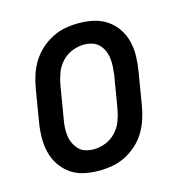

<svg xmlns="http://www.w3.org/2000/svg" viewBox="-85 -608 671 696"><g transform="rotate(-15 250.0 -260.0)"><path d="M204 8Q175 8 147.5 2Q120 -4 98 -19.5Q76 -35 61 -57.5Q46 -80 39.5 -107Q33 -134 33.5 -163Q34 -192 39 -221L59 -341Q63 -365 71 -389.5Q79 -414 93 -436.5Q107 -459 127 -477Q147 -495 170.5 -507Q194 -519 219 -523.5Q244 -528 269 -528Q298 -528 325.5 -522Q353 -516 375.5 -500.5Q398 -485 413 -462.5Q428 -440 434.5 -413Q441 -386 440 -357Q439 -328 434 -299L414 -179Q410 -155 402 -130.5Q394 -106 380.5 -83.5Q367 -61 347 -43Q327 -25 303.5 -13Q280 -1 254.5 3.5Q229 8 204 8ZM206 -72Q228 -72 250.5 -81Q273 -90 289.5 -108Q306 -126 314 -148Q322 -170 326 -193L346 -313Q348 -328 349 -344Q350 -360 348 -375.5Q346 -391 340 -404.5Q334 -418 323.5 -428.5Q313 -439 298.5 -443.5Q284 -448 268 -448Q246 -448 223.5 -439Q201 -430 184.5 -412Q168 -394 160 -372Q152 -350 148 -327L128 -207Q125 -192 124 -176Q123 -160 125 -144.5Q127 -129 133.5 -115.5Q140 -102 150 -91.5Q160 -81 175 -76.5Q190 -72 206 -72Z"/></g></svg>

Font: Iosevka Curly Slab Medium
Style: Italic
Weight: 500
Italic angle: -9°
Monospace: yes
Designer: Belleve Invis
Foundry: Belleve Invis
Version: Version 22.1.2; ttfautohint (v1.8.4)